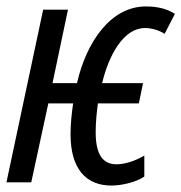

<svg xmlns="http://www.w3.org/2000/svg" viewBox="-20 -566 563 596"><path d="M326 10C357 10 402 0 428 -18V-83C401 -67 368 -56 342 -56C300 -56 277 -85 277 -155C277 -185 280 -217 284 -245H411L424 -308H297C318 -396 364 -479 430 -479C451 -479 474 -472 491 -461L523 -523C498 -539 468 -546 433 -546C323 -546 248 -435 219 -308H143L191 -536H114L0 0H77L130 -245H207C202 -211 199 -179 199 -149C199 -43 246 10 326 10Z"/></svg>

Font: Noto Sans ExtraCondensed
Style: Italic
Weight: 400
Width: 2
Italic angle: -12°
Designer: Monotype Design Team
Foundry: Monotype Imaging Inc.
Version: Version 2.013